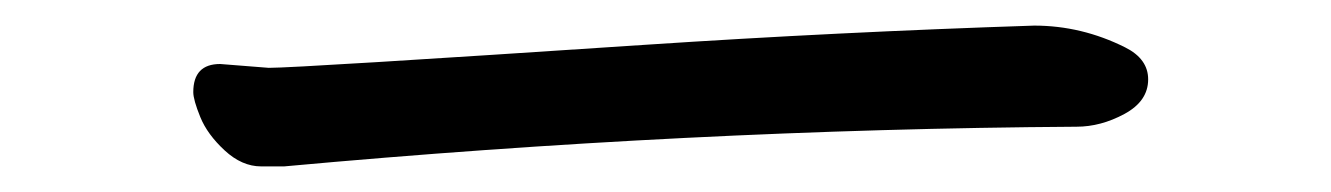

<svg xmlns="http://www.w3.org/2000/svg" viewBox="-20 -413 1040 150"><path d="M202 -283H184Q169 -283 155.5 -295.5Q142 -308 136.5 -321.5Q131 -335 131 -341Q131 -363 152 -363L190 -360Q213 -360 484 -378Q635 -388 788 -393Q825 -393 859 -376Q877 -367 877 -351Q877 -334 858.5 -324Q840 -314 821 -314Q519 -312 202 -283Z"/></svg>

Font: LXGW WenKai Mono Medium
Style: Regular
Weight: 500
Monospace: yes
Designer: LXGW / Fontworks Inc.
Foundry: LXGW / Fontworks Inc.
Version: Version 1.520; June 14, 2025